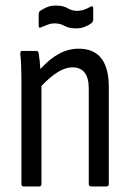

<svg xmlns="http://www.w3.org/2000/svg" viewBox="-20 -670 468 690"><path d="M65 0Q57 0 57 -9V-366Q57 -403 56 -431.5Q55 -460 53 -475Q52 -487 60 -487H110Q118 -487 119 -478Q121 -467 122.5 -452Q124 -437 125 -422Q159 -459 192.5 -477Q226 -495 263 -495Q371 -495 371 -357V-9Q371 0 363 0H307Q299 0 299 -9V-352Q299 -428 240 -428Q192 -428 129 -361V-9Q129 0 121 0ZM253 -568Q228 -568 212 -577Q196 -586 177 -586Q163 -586 150.5 -581Q138 -576 128 -572Q119 -567 119 -577V-617Q119 -626 123 -630Q131 -636 146 -643Q161 -650 180 -650Q208 -650 223 -640.5Q238 -631 257 -631Q270 -631 283 -635.5Q296 -640 305 -646Q315 -651 315 -640V-600Q315 -592 310 -588Q302 -581 287 -574.5Q272 -568 253 -568Z"/></svg>

Font: Sofia Sans Cond
Style: Regular
Weight: 400
Width: 3
Designer: Botio Nikoltchev, Ani Petrova
Foundry: lettersoup
Version: Version 4.100; ttfautohint (v1.8.3)